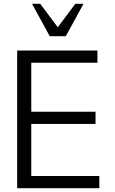

<svg xmlns="http://www.w3.org/2000/svg" viewBox="-20 -987 601 1007"><path d="M491 -658V-722H70V0H501V-64H144V-337H481V-401H144V-658ZM241 -797H325L418 -967H375L283 -844L191 -967H148Z"/></svg>

Font: Perun Light
Style: Regular
Weight: 300
Foundry: Copyright (c) Stefan Peev, Context Ltd, 2016
Version: Version 1.089